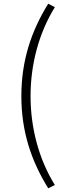

<svg xmlns="http://www.w3.org/2000/svg" viewBox="-20 -830 355 1043"><path d="M242 193 278 175C191 35 146 -135 146 -308C146 -481 191 -650 278 -791L242 -810C151 -663 96 -503 96 -308C96 -113 151 46 242 193Z"/></svg>

Font: Noto Sans T Chinese Light
Style: Regular
Weight: 300
Designer: Ryoko NISHIZUKA (kana & ideographs); Paul D. Hunt (Latin, Greek & Cyrillic); Wenlong ZHANG (bopomofo); Sandoll Communica
Foundry: Adobe Systems Incorporated
Version: Version 1.000;PS 1;hotconv 1.0.78;makeotf.lib2.5.61930